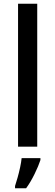

<svg xmlns="http://www.w3.org/2000/svg" viewBox="-20 -831 293 1021"><path d="M178 -51H76V-811H178ZM195 20Q185 51 164 94Q143 137 119 170H60V158Q66 140 73.5 113.5Q81 87 87 59Q93 31 95 10H195Z"/></svg>

Font: Noto Sans Tamil UI SemiCondensed Medium
Style: Regular
Weight: 500
Width: 4
Designer: Jelle Bosma - Monotype Design Team
Foundry: Monotype Imaging Inc.
Version: Version 2.004; ttfautohint (v1.8.4.7-5d5b)